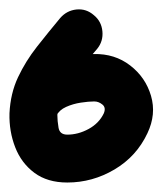

<svg xmlns="http://www.w3.org/2000/svg" viewBox="-46 -335 343 405"><path d="M152 -303Q168 -290 170 -269Q172 -248 159 -232Q142 -212 123 -190Q104 -168 90 -144Q76 -120 75 -92Q75 -92 75 -92Q75 -92 75 -92Q75 -92 75 -92Q75 -92 75 -92Q75 -80 77.5 -65.5Q80 -51 96 -51Q119 -51 141 -63Q163 -75 173 -96Q178 -108 170 -114.5Q162 -121 153 -121Q153 -121 152.5 -121Q152 -121 152 -121Q152 -121 152 -121Q152 -121 152 -121Q141 -121 124.5 -118.5Q108 -116 93.5 -109.5Q79 -103 73 -91Q64 -72 44.5 -65Q25 -58 6 -68Q-13 -77 -20 -96.5Q-27 -116 -17 -135Q-2 -166 25.5 -185.5Q53 -205 86.5 -213.5Q120 -222 153 -221Q153 -221 152.5 -221Q152 -221 152 -221Q152 -221 152 -221Q152 -221 152 -221Q196 -222 228.5 -197Q261 -172 272.5 -133Q284 -94 265 -54Q242 -5 195.5 22.5Q149 50 96 50Q54 50 26.5 29.5Q-1 9 -14 -24.5Q-27 -58 -26 -96Q-26 -96 -26 -96Q-26 -96 -26 -96Q-26 -96 -26 -96Q-26 -96 -26 -96Q-24 -138 -8 -172Q8 -206 32 -236.5Q56 -267 81 -297Q95 -313 115.5 -315Q136 -317 152 -303Z"/></svg>

Font: FRB American Cursive Guidelines Arrows Ultra
Style: Bold Italic
Weight: 1000
Italic angle: -25°
Version: Version 2.0;Modular Font Editor K font №1